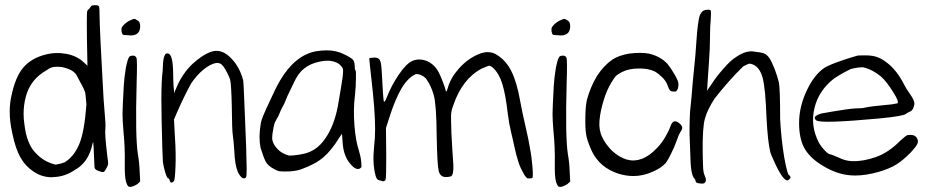

<svg xmlns="http://www.w3.org/2000/svg" viewBox="-20 -688 3586 743"><path d="M331.1 -662.1Q334 -668 346.7 -668Q346.7 -668 347.7 -668Q361.3 -668 363.3 -663.1Q365.2 -657.2 365.2 -629.9Q365.2 -608.4 369.1 -525.4Q374 -438.5 377 -375Q380.9 -294.9 384.8 -253.9Q389.6 -206.1 387.7 -189.5Q384.8 -170.9 395.5 -82Q398.4 -62.5 398.4 -55.7Q398.4 -54.7 398.4 -53.7Q397.5 -47.9 392.6 -38.1Q384.8 -23.4 380.9 -22.5Q376 -20.5 361.3 -26.4Q345.7 -32.2 345.7 -41Q341.8 -145.5 339.8 -137.7Q338.9 -136.7 334 -115.2Q316.4 -55.7 269.5 -30.3Q230.5 -3.9 187.5 -2.9Q184.6 -2 181.6 -2Q141.6 -2 109.4 -24.4Q78.1 -44.9 59.6 -78.1Q40 -111.3 27.3 -173.8Q17.6 -216.8 17.6 -256.8Q17.6 -286.1 23.4 -313.5Q39.1 -390.6 70.3 -426.8Q101.6 -462.9 155.3 -476.6Q195.3 -487.3 237.3 -479.5Q278.3 -471.7 304.7 -446.3Q309.6 -442.4 318.4 -433.6Q318.4 -460 316.4 -539.1Q315.4 -617.2 316.4 -632.8Q316.4 -647.5 321.3 -650.4Q327.1 -655.3 331.1 -662.1ZM255.9 -416Q239.3 -424.8 217.8 -428.7Q210 -429.7 204.1 -429.7Q194.3 -429.7 187.5 -428.7Q174.8 -426.8 163.1 -418Q129.9 -399.4 109.4 -374Q88.9 -347.7 80.1 -314.5Q71.3 -282.2 71.3 -247.1Q71.3 -228.5 74.2 -209Q79.1 -166 90.8 -138.7Q101.6 -110.4 125 -88.9Q154.3 -60.5 195.3 -50.8Q217.8 -54.7 229.5 -59.6Q265.6 -81.1 286.1 -128.9Q306.6 -176.8 314.5 -284.2Q311.5 -310.5 310.5 -325.2Q308.6 -338.9 290 -371.1Q284.2 -381.8 278.3 -393.6Q272.5 -406.2 255.9 -416Z M486.3 -610.4Q498 -615.2 500 -615.2Q502 -615.2 511.7 -609.4Q518.6 -605.5 520.5 -599.6Q522.5 -593.8 522.5 -585Q521.5 -550.8 485.4 -550.8Q480.5 -550.8 474.6 -551.8Q459 -551.8 456.1 -553.7Q452.1 -556.6 450.2 -566.4Q450.2 -570.3 450.2 -573.2Q450.2 -576.2 450.2 -579.1Q452.1 -585 460 -592.8Q470.7 -603.5 486.3 -610.4ZM479.5 -466.8Q481.4 -471.7 492.2 -472.7Q493.2 -472.7 495.1 -472.7Q503.9 -472.7 507.8 -464.8Q511.7 -458 508.8 -369.1Q502.9 -156.2 513.7 -90.8Q519.5 -57.6 520.5 -23.4Q521.5 -10.7 522.5 13.7Q520.5 16.6 511.7 24.4Q492.2 36.1 482.4 35.2Q482.4 35.2 481.4 35.2Q476.6 34.2 474.6 31.2Q471.7 27.3 467.8 15.6Q461.9 -2.9 462.9 -59.6Q463.9 -118.2 458 -176.8Q454.1 -222.7 454.1 -246.1Q454.1 -269.5 459 -356.4Q460.9 -388.7 466.8 -423.8Q473.6 -459 479.5 -466.8Z M798.8 -488.3Q808.6 -491.2 817.4 -491.2Q845.7 -491.2 871.1 -465.8Q906.2 -432.6 920.9 -377.9Q922.9 -369.1 927.7 -239.3Q933.6 -110.4 934.6 -36.1Q934.6 -8.8 932.6 -3.9Q930.7 2 925.8 2Q913.1 3.9 900.4 -22.5Q888.7 -49.8 886.7 -104.5Q883.8 -147.5 880.9 -165Q877.9 -183.6 877 -275.4Q875 -366.2 870.1 -381.8Q858.4 -411.1 844.7 -430.7Q837.9 -439.5 831.1 -442.4Q824.2 -445.3 816.4 -444.3Q793.9 -440.4 767.6 -418.9Q741.2 -397.5 719.7 -365.2Q691.4 -313.5 665 -252.9Q661.1 -244.1 653.3 -225.6Q654.3 -207 657.2 -153.3Q661.1 -95.7 659.2 -44.9Q657.2 5.9 653.3 12.7Q647.5 18.6 643.6 18.6Q638.7 18.6 636.7 10.7Q634.8 2 630.9 2Q627 2 620.1 -18.6Q613.3 -40 610.4 -61.5Q608.4 -84 605.5 -221.7Q604.5 -266.6 604.5 -303.7Q604.5 -376 609.4 -413.1Q610.4 -481.4 626 -481.4Q646.5 -484.4 649.4 -423.8Q650.4 -408.2 650.4 -384.8Q651.4 -360.4 651.4 -359.4Q652.3 -348.6 654.3 -326.2Q656.2 -335 658.2 -338.9Q661.1 -343.8 663.1 -349.6Q684.6 -401.4 723.6 -439.5Q763.7 -476.6 798.8 -488.3Z M1201.2 -489.3Q1223.6 -493.2 1244.1 -493.2Q1282.2 -493.2 1312.5 -477.5Q1333 -467.8 1342.8 -460Q1352.5 -451.2 1352.5 -435.5Q1352.5 -418 1355.5 -416Q1358.4 -414.1 1357.4 -383.8Q1357.4 -354.5 1353.5 -318.4Q1346.7 -264.6 1351.6 -203.1Q1356.4 -141.6 1369.1 -104.5Q1376 -82 1377.9 -61.5Q1378.9 -51.8 1378.9 -45.9Q1378.9 -43.9 1378.9 -43Q1377.9 -39.1 1373 -36.1Q1357.4 -27.3 1335 -54.7Q1311.5 -82 1306.6 -127.9Q1303.7 -163.1 1303.7 -167Q1303.7 -172.9 1294.9 -158.2Q1293.9 -157.2 1293 -155.3Q1263.7 -107.4 1232.4 -80.1Q1201.2 -52.7 1143.6 -32.2Q1119.1 -24.4 1087.9 -24.4Q1067.4 -24.4 1060.5 -25.4Q1052.7 -27.3 1042 -33.2Q1016.6 -45.9 1007.8 -63.5Q999 -81.1 988.3 -116.2Q984.4 -134.8 984.4 -156.2Q984.4 -183.6 990.2 -215.8Q994.1 -233.4 1020.5 -289.1Q1045.9 -345.7 1063.5 -376Q1121.1 -473.6 1201.2 -489.3ZM1276.4 -448.2Q1262.7 -453.1 1247.1 -453.1Q1232.4 -453.1 1215.8 -449.2Q1178.7 -441.4 1156.2 -421.9Q1144.5 -413.1 1134.8 -399.4Q1125 -385.7 1117.2 -368.2Q1117.2 -368.2 1092.8 -317.4Q1088.9 -307.6 1080.1 -287.1Q1070.3 -267.6 1067.4 -262.7Q1060.5 -246.1 1056.6 -237.3Q1049.8 -227.5 1046.9 -219.7Q1042 -214.8 1038.1 -191.4Q1033.2 -168 1033.2 -155.3Q1033.2 -132.8 1054.7 -110.4Q1070.3 -93.8 1098.6 -85.9Q1122.1 -85.9 1155.3 -92.8Q1205.1 -103.5 1238.3 -151.4Q1272.5 -200.2 1287.1 -275.4Q1290 -293 1298.8 -343.8Q1307.6 -394.5 1307.6 -411.1Q1307.6 -412.1 1307.6 -413.1Q1308.6 -424.8 1298.8 -433.6Q1291 -443.4 1276.4 -448.2Z M1830.1 -477.5Q1849.6 -486.3 1867.2 -486.3Q1888.7 -486.3 1906.2 -473.6Q1940.4 -451.2 1960 -410.2Q1980.5 -368.2 1993.2 -295.9Q2001 -252.9 2013.7 -198.2Q2027.3 -139.6 2029.3 -123Q2031.2 -115.2 2034.2 -95.7Q2036.1 -85.9 2040 -47.9Q2042 -25.4 2042 -13.7Q2042 -3.9 2041 -1Q2039.1 2 2034.2 2Q2028.3 2.9 2020.5 2Q2008.8 -8.8 2004.9 -19.5Q1994.1 -37.1 1986.3 -60.5Q1978.5 -84 1969.7 -124Q1966.8 -139.6 1958 -175.8Q1950.2 -207 1945.3 -246.1Q1936.5 -323.2 1923.8 -363.3Q1912.1 -402.3 1888.7 -424.8Q1879.9 -432.6 1875 -433.6Q1871.1 -434.6 1844.7 -422.9Q1769.5 -383.8 1734.4 -281.2Q1727.5 -263.7 1726.6 -253.9Q1724.6 -244.1 1725.6 -217.8Q1725.6 -184.6 1730.5 -107.4Q1733.4 -68.4 1734.4 -49.8Q1735.4 -31.2 1732.4 -17.6Q1729.5 -5.9 1722.7 -4.9Q1714.8 -2.9 1705.1 -2.9Q1683.6 -2.9 1677.7 -26.4Q1671.9 -48.8 1669.9 -162.1Q1668.9 -284.2 1658.2 -321.3Q1647.5 -358.4 1627.9 -384.8Q1609.4 -402.3 1589.8 -401.4Q1560.5 -389.6 1534.2 -346.7Q1508.8 -303.7 1485.4 -229.5Q1481.4 -217.8 1473.6 -192.4Q1473.6 -167 1474.6 -90.8Q1474.6 -85 1474.6 -73.2Q1474.6 -5.9 1472.7 4.9Q1470.7 13.7 1461.9 13.7Q1460.9 13.7 1459 12.7Q1457 11.7 1456.1 11.7Q1447.3 10.7 1441.4 6.8Q1435.5 2 1432.6 -11.7Q1420.9 -56.6 1427.7 -120.1Q1431.6 -153.3 1431.6 -189.5Q1431.6 -259.8 1417 -384.8Q1412.1 -427.7 1411.1 -438.5Q1409.2 -455.1 1409.2 -460.9Q1409.2 -461.9 1409.2 -462.9Q1410.2 -463.9 1423.8 -464.8Q1437.5 -466.8 1446.3 -460Q1455.1 -454.1 1457 -415Q1462.9 -297.9 1465.8 -293.9Q1466.8 -293 1467.8 -294.9Q1468.8 -296.9 1471.7 -299.8Q1473.6 -303.7 1475.6 -308.6Q1495.1 -358.4 1523.4 -399.4Q1550.8 -440.4 1575.2 -452.1Q1594.7 -460.9 1618.2 -456.1Q1642.6 -451.2 1661.1 -431.6Q1673.8 -418.9 1684.6 -393.6Q1695.3 -368.2 1701.2 -350.6Q1705.1 -334 1707 -334Q1709 -334 1712.9 -347.7Q1723.6 -386.7 1755.9 -422.9Q1789.1 -460 1830.1 -477.5Z M2150.4 -610.4Q2162.1 -615.2 2164.1 -615.2Q2166 -615.2 2175.8 -609.4Q2182.6 -605.5 2184.6 -599.6Q2186.5 -593.8 2186.5 -585Q2185.5 -550.8 2149.4 -550.8Q2144.5 -550.8 2138.7 -551.8Q2123 -551.8 2120.1 -553.7Q2116.2 -556.6 2114.3 -566.4Q2114.3 -570.3 2114.3 -573.2Q2114.3 -576.2 2114.3 -579.1Q2116.2 -585 2124 -592.8Q2134.8 -603.5 2150.4 -610.4ZM2143.6 -466.8Q2145.5 -471.7 2156.2 -472.7Q2157.2 -472.7 2159.2 -472.7Q2168 -472.7 2171.9 -464.8Q2175.8 -458 2172.9 -369.1Q2167 -156.2 2177.7 -90.8Q2183.6 -57.6 2184.6 -23.4Q2185.5 -10.7 2186.5 13.7Q2184.6 16.6 2175.8 24.4Q2156.2 36.1 2146.5 35.2Q2146.5 35.2 2145.5 35.2Q2140.6 34.2 2138.7 31.2Q2135.7 27.3 2131.8 15.6Q2126 -2.9 2127 -59.6Q2127.9 -118.2 2122.1 -176.8Q2118.2 -222.7 2118.2 -246.1Q2118.2 -269.5 2123 -356.4Q2125 -388.7 2130.9 -423.8Q2137.7 -459 2143.6 -466.8Z M2414.1 -480.5Q2436.5 -483.4 2456.1 -483.4Q2475.6 -483.4 2491.2 -480.5Q2534.2 -470.7 2562.5 -441.4Q2576.2 -424.8 2590.8 -399.4Q2605.5 -374 2605.5 -363.3Q2605.5 -353.5 2603.5 -346.7Q2601.6 -338.9 2595.7 -334Q2584 -333 2577.1 -335Q2570.3 -337.9 2564.5 -354.5Q2559.6 -371.1 2544.9 -386.7Q2530.3 -401.4 2514.6 -411.1Q2488.3 -423.8 2451.2 -422.9Q2414.1 -422.9 2386.7 -409.2Q2368.2 -399.4 2362.3 -392.6Q2356.4 -385.7 2346.7 -370.1Q2327.1 -337.9 2316.4 -300.8Q2302.7 -256.8 2299.8 -220.7Q2296.9 -184.6 2310.5 -157.2Q2322.3 -130.9 2348.6 -104.5Q2376 -79.1 2406.2 -70.3Q2464.8 -54.7 2521.5 -114.3Q2540 -132.8 2554.7 -158.2Q2569.3 -183.6 2575.2 -201.2Q2586.9 -233.4 2614.3 -206.1Q2619.1 -201.2 2620.1 -194.3Q2620.1 -186.5 2613.3 -177.7Q2606.4 -167 2596.7 -138.7Q2588.9 -117.2 2576.2 -91.8Q2563.5 -66.4 2556.6 -57.6Q2539.1 -38.1 2507.8 -24.4Q2469.7 -6.8 2431.6 -6.8Q2401.4 -6.8 2371.1 -16.6Q2301.8 -40 2271.5 -100.6Q2256.8 -131.8 2250 -158.2Q2245.1 -180.7 2245.1 -214.8Q2245.1 -220.7 2245.1 -226.6Q2245.1 -273.4 2251 -300.8Q2264.6 -351.6 2290 -393.6Q2316.4 -434.6 2350.6 -458Q2375 -473.6 2414.1 -480.5Z M2702.1 -646.5Q2709 -650.4 2718.8 -650.4Q2719.7 -650.4 2720.7 -650.4Q2729.5 -650.4 2730.5 -646.5Q2732.4 -642.6 2730.5 -615.2Q2727.5 -584 2727.5 -542Q2727.5 -502 2723.6 -449.2Q2719.7 -392.6 2717.8 -363.3Q2717.8 -354.5 2715.8 -336.9Q2720.7 -344.7 2736.3 -366.2Q2752.9 -392.6 2780.3 -422.9Q2806.6 -454.1 2829.1 -467.8Q2871.1 -496.1 2904.3 -487.3Q2920.9 -486.3 2933.6 -482.4Q2946.3 -478.5 2957 -463.9Q2966.8 -449.2 2978.5 -418.9Q2989.3 -389.6 2994.1 -369.1Q2999 -343.8 2999 -227.5Q3002.9 -151.4 3014.6 -80.1Q3027.3 -8.8 3035.2 -8.8Q3037.1 -8.8 3038.1 -4.9Q3039.1 -2.9 3039.1 -2Q3039.1 0 3038.1 2Q3034.2 6.8 3029.3 9.8Q3022.5 12.7 3010.7 -1Q2999 -14.6 2982.4 -48.8Q2961.9 -92.8 2960.9 -99.6Q2951.2 -138.7 2946.3 -230.5Q2942.4 -342.8 2931.6 -385.7Q2919.9 -429.7 2890.6 -439.5Q2882.8 -442.4 2877.9 -441.4Q2872.1 -439.5 2855.5 -430.7Q2800.8 -377 2746.1 -307.6Q2717.8 -264.6 2708 -229.5Q2698.2 -194.3 2699.2 -102.5Q2700.2 -47.9 2701.2 -34.2Q2702.1 -19.5 2707 -8.8Q2717.8 13.7 2704.1 21.5Q2701.2 22.5 2696.3 22.5Q2691.4 22.5 2684.6 21.5Q2671.9 19.5 2671.9 12.7Q2671.9 8.8 2668 3.9Q2652.3 -9.8 2651.4 -88.9Q2650.4 -127.9 2648.4 -168Q2648.4 -178.7 2648.4 -192.4Q2648.4 -218.8 2650.4 -256.8Q2652.3 -272.5 2656.2 -314.5Q2660.2 -356.4 2661.1 -373Q2665 -418.9 2670.9 -473.6Q2676.8 -558.6 2677.7 -564.5Q2683.6 -621.1 2689.5 -631.8Q2695.3 -642.6 2702.1 -646.5Z M3297.9 -472.7Q3300.8 -473.6 3314.5 -473.6Q3323.2 -473.6 3335.9 -473.6Q3360.4 -472.7 3375 -466.8Q3390.6 -461.9 3411.1 -446.3Q3450.2 -417 3478.5 -361.3Q3488.3 -341.8 3499 -328.1Q3518.6 -299.8 3518.6 -288.1Q3518.6 -279.3 3513.7 -268.6Q3508.8 -258.8 3501 -255.9Q3490.2 -251 3485.4 -247.1Q3473.6 -238.3 3381.8 -229.5Q3159.2 -209 3139.6 -221.7Q3119.1 -237.3 3159.2 -249Q3269.5 -268.6 3293.9 -268.6Q3317.4 -268.6 3327.1 -271.5Q3345.7 -276.4 3430.7 -284.2Q3450.2 -288.1 3453.1 -288.1Q3460 -294.9 3435.5 -333Q3412.1 -371.1 3389.6 -391.6Q3355.5 -419.9 3319.3 -427.7Q3297.9 -427.7 3272.5 -420.9Q3239.3 -405.3 3207 -383.8Q3147.5 -336.9 3131.8 -269.5Q3115.2 -202.1 3148.4 -136.7Q3159.2 -118.2 3172.9 -104.5Q3186.5 -90.8 3192.4 -90.8Q3197.3 -90.8 3225.6 -78.1Q3251 -65.4 3276.4 -64.5Q3318.4 -62.5 3369.1 -80.1Q3418.9 -97.7 3462.9 -142.6Q3485.4 -163.1 3491.2 -165Q3497.1 -166 3505.9 -166Q3524.4 -165 3530.3 -149.4Q3532.2 -145.5 3532.2 -140.6Q3532.2 -135.7 3529.3 -129.9Q3524.4 -120.1 3505.9 -99.6Q3475.6 -68.4 3449.2 -51.8Q3422.9 -35.2 3378.9 -22.5Q3330.1 -8.8 3290 -8.8Q3274.4 -8.8 3259.8 -10.7Q3208 -17.6 3154.3 -52.7Q3110.4 -81.1 3090.8 -118.2Q3072.3 -155.3 3072.3 -211.9Q3072.3 -274.4 3101.6 -336.9Q3130.9 -399.4 3170.9 -425.8Q3188.5 -436.5 3227.5 -450.2Q3265.6 -463.9 3297.9 -472.7Z"/></svg>

Font: Yahfie
Style: Heavy
Weight: 600
Designer: Joe Palazzolo
Foundry: jozolo LLC
Version: Version 001.000